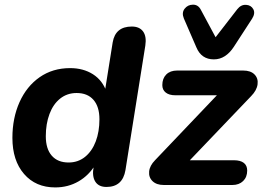

<svg xmlns="http://www.w3.org/2000/svg" viewBox="-20 -792 1125 822"><path d="M33.1 -201.6Q33.1 -286.4 63.5 -354.5Q94 -422.6 149.8 -461.5Q205.6 -500.4 280.2 -500.4Q336.7 -500.4 378 -474.1Q419.3 -447.7 436.3 -398.1L428.7 -399.1L462.4 -610.4Q473.9 -678.4 544.3 -678.4Q577.3 -678.4 592.7 -657.1Q608 -635.9 602.2 -597.2L517.1 -63.6Q504.9 8.4 435.7 8.4Q402.6 8.4 388.1 -14.2Q373.7 -36.7 380.5 -76.2L388.3 -123.6L388.4 -87.5Q361 -41.3 316.3 -15.5Q271.5 10.4 216.5 10.4Q132.7 10.4 82.9 -47.3Q33.1 -105 33.1 -201.6ZM405.7 -281.2Q405.7 -335.5 380.1 -364.6Q354.6 -393.8 308.1 -393.8Q267.6 -393.8 237.6 -370Q207.7 -346.2 191.9 -304Q176.1 -261.8 176.1 -208.8Q176.1 -154.6 201.7 -125.4Q227.2 -96.3 273.7 -96.3Q314.2 -96.3 344.2 -120.5Q374.1 -144.8 389.9 -186.5Q405.7 -228.3 405.7 -281.2ZM644 -106.3 940.3 -417.4 944.7 -384.1H731Q704.1 -384.1 689.5 -395.8Q674.9 -407.4 674.9 -427.7Q674.9 -456.1 691.8 -473.1Q708.8 -490 738 -490H1021.3Q1053 -490 1069.5 -473.4Q1086.1 -456.7 1082.7 -430.9Q1079.3 -405 1055.2 -380.5L757.3 -68.8L753.1 -105.9H982Q1009 -105.9 1023.7 -94.7Q1038.3 -83.4 1038.3 -62Q1038.3 -33.9 1020.9 -16.9Q1003.4 0 975.1 0H681.1Q650.2 0 633.1 -16.4Q616.1 -32.9 618.5 -57.9Q620.9 -82.8 644 -106.3ZM820.8 -589.1 767.1 -713.1Q757.1 -737.4 770.4 -754.6Q783.7 -771.8 806 -772Q828.2 -772.3 839.7 -750.4L903 -632.6L995.9 -752.6Q1011.6 -772.5 1033.2 -771.3Q1054.9 -770 1064.4 -752.7Q1073.9 -735.4 1059.5 -712.3L980.8 -591.1Q964 -565.4 942.6 -551.6Q921.3 -537.8 895.6 -537.8Q842.3 -537.8 820.8 -589.1Z"/></svg>

Font: SN Pro Thin
Style: Italic
Weight: 200
Italic angle: -9°
Designer: Tobias Whetton
Foundry: Supernotes
Version: Version 1.003;Glyphs 3.3 (3324)